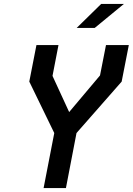

<svg xmlns="http://www.w3.org/2000/svg" viewBox="-20 -960 678 980"><path d="M202.5 0H316.5L370.5 -281L601 -543.5L637.5 -730H521L490.5 -575L333 -388L248 -572.5L278.5 -730H166L129.5 -543.5L257 -281ZM371.5 -817.5 496.5 -940H612.5L463.5 -817.5Z"/></svg>

Font: Monaspace Krypton Medium
Style: Italic
Weight: 500
Italic angle: -11°
Designer: Riley Cran & the Lettermatic Team
Foundry: Lettermatic
Version: Version 1.101 (Monaspace Krypton)